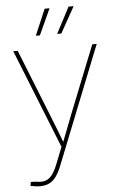

<svg xmlns="http://www.w3.org/2000/svg" viewBox="-62 -784 637 1032"><g transform="rotate(-5 256.5 -268.0)"><path d="M60.1 199.7 64 178.7 90.3 179.7Q119.6 185.5 140.6 179.7Q161.6 173.8 178 153.3Q194.3 132.8 209 95.2L244.6 5.4L31.2 -529.3H55.2L200.7 -164.1Q216.3 -126 230.7 -87.9Q245.1 -49.8 259.8 -11.7H252.9Q268.1 -49.8 282.5 -87.9Q296.9 -126 312 -164.1L457.5 -529.3H481.4L230 103Q214.8 141.1 198.5 163.6Q182.1 186 161.1 196Q140.1 206.1 110.8 206.1Q97.2 206.1 86.2 204.3Q75.2 202.6 60.1 199.7ZM181.2 -601.6H159.2L219.2 -742.2H245.6ZM296.9 -601.6H274.4L348.1 -742.2H375.5Z"/></g></svg>

Font: Inter 24pt Thin
Style: Regular
Weight: 250
Designer: Rasmus Andersson
Foundry: rsms
Version: Version 4.001;git-66647c0bb